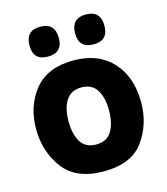

<svg xmlns="http://www.w3.org/2000/svg" viewBox="-115 -857 830 956"><g transform="rotate(-15 300.0 -379.0)"><path d="M302 10Q446 10 508 -76Q570 -162 570 -275Q570 -406 497.5 -484.5Q425 -563 298 -563Q163 -563 96.5 -481Q30 -399 30 -280Q30 -164 95 -77Q160 10 302 10ZM300 -129Q246 -129 221 -169Q196 -209 196 -276Q196 -344 222 -383.5Q248 -423 301 -423Q355 -423 380 -383Q405 -343 405 -277Q405 -212 380.5 -170.5Q356 -129 300 -129ZM417 -614Q492 -614 492 -690Q492 -768 417 -768Q341 -768 341 -690Q341 -614 417 -614ZM181 -614Q257 -614 257 -690Q257 -768 181 -768Q106 -768 106 -690Q106 -614 181 -614Z"/></g></svg>

Font: Noto Sans Mono Extra
Style: Regular
Weight: 800
Designer: Monotype Design Team
Foundry: Monotype Imaging Inc.
Version: Version 1.900